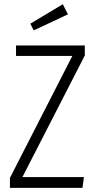

<svg xmlns="http://www.w3.org/2000/svg" viewBox="-20 -904 463 924"><path d="M282.2 -883.8 307.1 -835 142.1 -757.8 126 -790ZM388.2 -685.1V-637.2L87.9 -51.8H383.8L377 0H27.8V-47.9L328.1 -634.8H57.1V-685.1Z"/></svg>

Font: Fira Sans Compressed Light
Style: Regular
Weight: 300
Width: 1
Designer: Carrois Corporate & Edenspiekermann AG
Foundry: Carrois Corporate GbR & Edenspiekermann AG
Version: Version 4.203;PS 004.203;hotconv 1.0.88;makeotf.lib2.5.64775